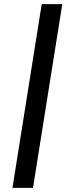

<svg xmlns="http://www.w3.org/2000/svg" viewBox="-20 -725 355 925"><path d="M40 180 181 -705H280L139 180Z"/></svg>

Font: Nunito Sans 7pt SemiBold
Style: Italic
Weight: 600
Italic angle: -9°
Designer: Vernon Adams
Foundry: Vernon Adams
Version: Version 3.101;gftools[0.9.27]